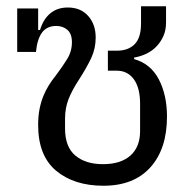

<svg xmlns="http://www.w3.org/2000/svg" viewBox="-20 -582 624 614"><path d="M311 12Q217 12 159.5 -36Q102 -84 102 -182Q102 -211 106.5 -233.5Q111 -256 118.5 -274.5Q126 -293 136 -309Q146 -325 158 -340Q180 -369 195 -393.5Q210 -418 210 -447Q210 -474 195.5 -486.5Q181 -499 160 -499Q130 -499 114.5 -478Q99 -457 95 -416H35V-555H102V-486H108Q118 -520 140.5 -539Q163 -558 197 -558Q238 -558 262 -531Q286 -504 286 -462Q286 -427 272 -397Q258 -367 233 -328Q210 -293 199 -264.5Q188 -236 188 -202V-171Q188 -112 221 -84.5Q254 -57 309 -57Q366 -57 397 -84.5Q428 -112 428 -163V-250Q428 -301 408 -328.5Q388 -356 353 -356H325V-420H355Q390 -420 410.5 -440.5Q431 -461 431 -507V-562H511V-510Q511 -485 502 -465.5Q493 -446 479 -432Q465 -418 446.5 -409.5Q428 -401 409 -398V-393Q462 -378 488 -328Q514 -278 514 -209Q514 -106 461 -47Q408 12 311 12Z"/></svg>

Font: IBM Plex Sans Thai
Style: Regular
Weight: 400
Designer: Mike Abbink, Paul van der Laan, Pieter van Rosmalen, Ben Mitchell, Mark Frömberg
Foundry: Bold Monday
Version: Version 1.1